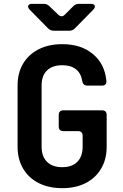

<svg xmlns="http://www.w3.org/2000/svg" viewBox="-20 -970 640 1000"><path d="M304 10Q233.9 10 181.6 -16.5Q129.3 -42.9 100.5 -91.6Q71.6 -140.3 71.6 -205.9V-524.1Q71.6 -590.7 100.5 -638.9Q129.3 -687.1 181.6 -713.5Q233.9 -740 304 -740Q402.3 -740 463.9 -688.6Q525.6 -637.2 534 -549.8Q536.6 -524.1 510.3 -524.1H434.5Q412.6 -524.1 408.3 -548.2Q402.1 -588.4 375.4 -609.4Q348.6 -630.3 304 -630.3Q253.2 -630.3 225 -603.2Q196.7 -576 196.7 -524.6V-205.9Q196.7 -155 225 -127.1Q253.2 -99.3 304 -99.3Q354.8 -99.3 382.6 -127.1Q410.4 -155 410.4 -205.9V-262.4Q410.4 -287.1 385.8 -287.1H310.5Q285.9 -287.1 285.9 -311.8V-370.8Q285.9 -395.5 310.5 -395.5H510.9Q535.6 -395.5 535.6 -370.8V-205.9Q535.6 -140.7 506.9 -92Q478.3 -43.3 426.5 -16.7Q374.7 10 304 10ZM259.5 -810Q242 -810 229.7 -822.9L134.6 -919.7Q123.3 -931.7 127.2 -940.8Q131.1 -950 147.6 -950H207.5Q225 -950 237.4 -937.7L283.7 -893.2Q301.8 -876.7 318.1 -894.2L361.2 -937.1Q373.6 -950 391.1 -950H452.4Q469.4 -950 473.2 -940.8Q477.1 -931.7 465.8 -919.7L370.7 -822.9Q358.4 -810 340.9 -810Z"/></svg>

Font: Pitagon Sans Mono
Style: Regular
Weight: 400
Monospace: yes
Designer: Travis Tran
Foundry: Pitagon
Version: Version 1.001;gftools[0.9.26]